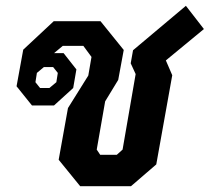

<svg xmlns="http://www.w3.org/2000/svg" viewBox="-20 -641 722 661"><path d="M182 -91 214 -269 284 -381 295 -445 267 -483H196L166 -458H199L243 -402L232 -338L166 -278H90L37 -344L60 -470L165 -568H326L406 -469L387 -366L342 -292L313 -126L325 -108H382L402 -126L447 -386L430 -423L438 -468L620 -621L682 -541L551 -433L573 -382L518 -75L431 0H256ZM150 -338 174 -358 179 -390 163 -410H131L107 -390L102 -358L118 -338Z"/></svg>

Font: Chakra Petch
Style: Bold Italic
Weight: 700
Italic angle: -10°
Designer: Katatrad Aksorn Co.,Ltd.
Foundry: Cadson Demak Co.,Ltd.
Version: Version 1.000; ttfautohint (v1.6)